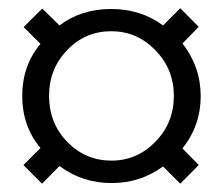

<svg xmlns="http://www.w3.org/2000/svg" viewBox="-20 -560 543 468"><path d="M252 -113.8Q180.7 -113.8 125 -155.3L82.5 -112.3L37.1 -157.7L78.6 -199.2Q34.2 -252.4 34.2 -326.2Q34.2 -399.9 78.6 -453.1L37.6 -494.1L83 -539.1L125 -498Q177.7 -538.1 251 -538.1Q323.2 -538.1 377.4 -498L419.4 -540L464.4 -494.6L424.8 -454.1Q469.2 -397 469.2 -325.7Q469.2 -253.9 424.8 -198.2L464.4 -157.7L419.4 -112.3L377.4 -154.3Q322.3 -113.8 252 -113.8ZM251.5 -168.5Q314 -168.5 358.9 -214.6Q403.8 -260.7 403.8 -326.2Q403.8 -391.1 358.9 -437.5Q314 -483.9 251 -483.9Q188 -483.9 143.8 -438Q99.6 -392.1 99.6 -326.2Q99.6 -259.8 144 -214.1Q188.5 -168.5 251.5 -168.5Z"/></svg>

Font: Elstob 6pt SemiBold
Style: Regular
Weight: 600
Designer: Peter S. Baker
Version: Version 1.015